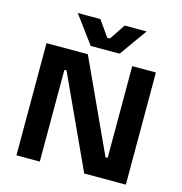

<svg xmlns="http://www.w3.org/2000/svg" viewBox="-134 -1085 1145 1207"><g transform="rotate(15 438.0 -482.0)"><path d="M82 -730H351L626 -133H640V-730H794V0H523L248 -597H234V0H82ZM223 -964H370L442 -862H460L528 -964H671L543 -785H355Z"/></g></svg>

Font: Sora-SIA
Style: Bold
Weight: 700
Designer: Jonathan Barnbrook, Julián Moncada
Foundry: Barnbrook Fonts
Version: Version 2.000